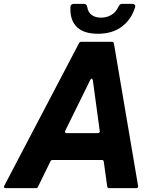

<svg xmlns="http://www.w3.org/2000/svg" viewBox="-61 -981 796 1001"><path d="M-32 0Q-37 0 -39.5 -3.5Q-42 -7 -39 -12L351 -756Q354 -763 363 -763H522Q532 -763 533 -754L659 -11V-9Q659 -5 656.5 -2.5Q654 0 650 0H508Q499 0 498 -9L480 -138Q479 -147 470 -147H214Q205 -147 202 -140L137 -7Q134 0 126 0ZM449 -287Q454 -287 457 -290Q460 -293 459 -298L423 -563Q421 -571 416 -571Q413 -571 410 -565L279 -299Q278 -297 278 -294Q278 -287 286 -287ZM306 -932V-944Q307 -961 325 -961H376Q391 -961 394 -944Q398 -917 417 -903Q436 -889 465 -889Q496 -889 520 -903.5Q544 -918 557 -947Q563 -961 577 -961H628Q637 -961 641.5 -956Q646 -951 643 -942Q623 -878 573.5 -841.5Q524 -805 450 -805Q377 -805 341.5 -838.5Q306 -872 306 -932Z"/></svg>

Font: Open Sauce Two ExtraBold Italic
Style: Regular
Weight: 800
Italic angle: -10°
Designer: Alfredo Marco Pradil
Foundry: Creative Sauce Fz LLC
Version: Version 1.477